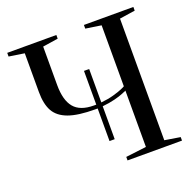

<svg xmlns="http://www.w3.org/2000/svg" viewBox="-138 -940 1087 1080"><g transform="rotate(-20 405.5 -400.0)"><path d="M678 -764V-36L771 -21V0H445V-21L568 -36V-373Q563 -371 544.5 -363Q526 -355 492.5 -346.5Q459 -338 418 -334V-137H387V-332H373Q271 -332 213.5 -353Q156 -374 132 -417Q108 -460 108 -532V-764L16 -778V-800H310V-778L218 -764V-534Q218 -443 254.5 -399Q291 -355 373 -355H387V-557H418V-357Q460 -361 493.5 -370.5Q527 -380 545.5 -388Q564 -396 568 -399V-764L475 -778V-800H771V-778Z"/></g></svg>

Font: Prata
Style: Regular
Weight: 400
Designer: Ivan Petrov
Foundry: Cyreal
Version: Version 2.000